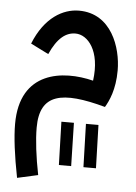

<svg xmlns="http://www.w3.org/2000/svg" viewBox="-50 -438 530 748"><g transform="rotate(5 215.0 -64.0)"><path d="M45 271 126 253C112 183 104 118 104 69C104 -64 191 -81 362 -34C377 -59 399 -105 399 -180C399 -269 356 -399 229 -399C167 -399 96 -360 54 -255L124 -220C153 -285 186 -309 223 -309C271 -309 323 -250 307 -132C187 -162 19 -145 19 62C19 114 28 185 45 271ZM299 207H348L343 38H294ZM203 207H251L247 38H198Z"/></g></svg>

Font: Noto Sans Arabic UI XCn Md
Style: Regular
Weight: 500
Width: 2
Designer: Monotype Design Team, Nadine Chahine and Nizar Qandah
Foundry: Monotype Imaging Inc.
Version: Version 2.010